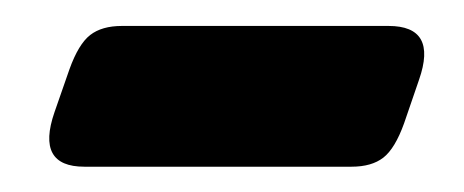

<svg xmlns="http://www.w3.org/2000/svg" viewBox="-20 -323 358 148"><path d="M279.5 -303Q317.5 -303 303 -261.5L291.5 -228Q284.5 -208.5 275.5 -201.5Q266.5 -194.5 251 -194.5H45Q7.5 -194.5 22 -236.5L33.5 -269.5Q40.5 -289 49.5 -296Q58.5 -303 74 -303Z"/></svg>

Font: Fraunces 144pt S100
Style: Bold Italic
Weight: 700
Italic angle: -16°
Version: Version 1.000; ttfautohint (v1.8.3)